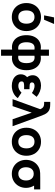

<svg xmlns="http://www.w3.org/2000/svg" viewBox="1316 -2166 1075 3748"><g transform="rotate(90 1854.0 -292.5)"><path d="M448.5 -810H320L280.5 -615H365.5ZM40 -270Q40 -353.5 74.8 -418.2Q109.5 -483 171.8 -519Q234 -555 313 -555Q393.5 -555 455.8 -518.8Q518 -482.5 552.5 -417.5Q587 -352.5 587 -270Q587 -187 552.2 -122.2Q517.5 -57.5 455.2 -21.2Q393 15 313 15Q232.5 15 170.5 -21.2Q108.5 -57.5 74.2 -122.2Q40 -187 40 -270ZM443 -270Q443 -343.5 409.5 -385.8Q376 -428 313 -428Q248.5 -428 216.2 -385.8Q184 -343.5 184 -270Q184 -196 217.2 -154Q250.5 -112 313 -112Q376.5 -112 409.8 -155Q443 -198 443 -270Z M949 9Q927.5 12.5 903.5 12.5Q835 12.5 781.5 -20.8Q728 -54 697.5 -118Q667 -182 667 -270Q667 -358 697.5 -422Q728 -486 781.5 -519.2Q835 -552.5 903.5 -552.5Q927.5 -552.5 949 -549V-710H1069V-549Q1090.5 -552.5 1114.5 -552.5Q1183 -552.5 1236.5 -519.2Q1290 -486 1320.5 -422Q1351 -358 1351 -270Q1351 -182 1320.5 -118Q1290 -54 1236.5 -20.8Q1183 12.5 1114.5 12.5Q1090.5 12.5 1069 9V225H949ZM949 -427Q932.5 -430 917.5 -430Q858 -430 831.5 -387.2Q805 -344.5 805 -270Q805 -196 833.2 -152.8Q861.5 -109.5 920.5 -109.5Q932.5 -109.5 949 -112ZM1069 -112Q1086.5 -109.5 1098.5 -109.5Q1157 -109.5 1185 -152.2Q1213 -195 1213 -270Q1213 -346 1186.8 -388Q1160.5 -430 1101 -430Q1086.5 -430 1069 -427Z M1896 -102Q1859.5 -47.5 1795.2 -16.2Q1731 15 1655 15Q1593.5 15 1542.5 -5.5Q1491.5 -26 1461.2 -66Q1431 -106 1431 -162Q1431 -200 1445.8 -231.2Q1460.5 -262.5 1487 -284Q1449 -333.5 1449 -392Q1449 -444 1477 -481Q1505 -518 1551.2 -536.5Q1597.5 -555 1651 -555Q1710.5 -555 1767 -532.5Q1823.5 -510 1871 -470L1796 -377Q1763 -400 1726.8 -414.5Q1690.5 -429 1657 -429Q1627 -429 1608 -417Q1589 -405 1589 -379Q1589 -357.5 1601.8 -347.2Q1614.5 -337 1635.5 -334Q1656.5 -331 1690 -331H1722V-225H1690L1656 -225.5Q1614.5 -225.5 1592.2 -216Q1570 -206.5 1570 -176Q1570 -146.5 1593 -129.2Q1616 -112 1656 -112Q1728.5 -112 1789 -174Z M2112 -540Q2100 -568.5 2085.5 -585Q2071 -601.5 2049.8 -608.8Q2028.5 -616 1995 -616H1969V-735H2008Q2062 -735 2096 -727Q2138 -717 2166 -690.5Q2194 -664 2211.2 -629Q2228.5 -594 2248 -540L2444 0H2308L2180 -374L2052 0H1916Z M2474 -270Q2474 -353.5 2508.8 -418.2Q2543.5 -483 2605.8 -519Q2668 -555 2747 -555Q2827.5 -555 2889.8 -518.8Q2952 -482.5 2986.5 -417.5Q3021 -352.5 3021 -270Q3021 -187 2986.2 -122.2Q2951.5 -57.5 2889.2 -21.2Q2827 15 2747 15Q2666.5 15 2604.5 -21.2Q2542.5 -57.5 2508.2 -122.2Q2474 -187 2474 -270ZM2877 -270Q2877 -343.5 2843.5 -385.8Q2810 -428 2747 -428Q2682.5 -428 2650.2 -385.8Q2618 -343.5 2618 -270Q2618 -196 2651.2 -154Q2684.5 -112 2747 -112Q2810.5 -112 2843.8 -155Q2877 -198 2877 -270Z M3678 -540V-420H3603.5Q3624 -386.5 3636 -346Q3648 -305.5 3648 -263Q3648 -185.5 3613.2 -122Q3578.5 -58.5 3516 -21.8Q3453.5 15 3374 15Q3294.5 15 3232.2 -21.8Q3170 -58.5 3135.5 -122.2Q3101 -186 3101 -263Q3101 -328.5 3125.5 -383.8Q3150 -439 3195 -477.2Q3240 -515.5 3300 -531Q3325 -537 3357.8 -538.5Q3390.5 -540 3454 -540ZM3504 -263Q3504 -306 3489.2 -340Q3474.5 -374 3445 -393.5Q3415.5 -413 3374 -413Q3331 -413 3302 -393Q3273 -373 3259 -339Q3245 -305 3245 -263Q3245 -194.5 3278.5 -153.2Q3312 -112 3374 -112Q3416 -112 3445.2 -131.8Q3474.5 -151.5 3489.2 -185.5Q3504 -219.5 3504 -263Z"/></g></svg>

Font: Hauora ExtraBold
Style: Regular
Weight: 800
Designer: Wayne Shih
Foundry: WCYS
Version: Version 1.001